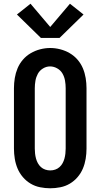

<svg xmlns="http://www.w3.org/2000/svg" viewBox="-20 -1004 540 1032"><path d="M250 8Q223 8 195.5 2.5Q168 -3 144.5 -17Q121 -31 103 -52Q85 -73 74.5 -98Q64 -123 59.5 -150.5Q55 -178 55 -205V-530Q55 -557 59.5 -584.5Q64 -612 74.5 -637Q85 -662 103 -683Q121 -704 145 -718Q169 -732 196 -739Q223 -746 250 -746Q277 -746 304 -739Q331 -732 355 -718Q379 -704 397 -683Q415 -662 425.5 -637Q436 -612 440.5 -584.5Q445 -557 445 -530V-205Q445 -178 440.5 -150.5Q436 -123 425.5 -98Q415 -73 397 -52Q379 -31 355.5 -17Q332 -3 304.5 2.5Q277 8 250 8ZM250 -88Q264 -88 277 -92.5Q290 -97 300 -106Q310 -115 316.5 -127Q323 -139 326.5 -152Q330 -165 331.5 -178.5Q333 -192 333 -205V-530Q333 -550 329.5 -570.5Q326 -591 316 -608.5Q306 -626 287.5 -636.5Q269 -647 249 -647Q229 -647 211 -636Q193 -625 183.5 -607.5Q174 -590 170.5 -570Q167 -550 167 -530V-205Q167 -192 168.5 -178.5Q170 -165 173.5 -152Q177 -139 183.5 -127Q190 -115 200 -106Q210 -97 223 -92.5Q236 -88 250 -88ZM200 -800 71 -926 144 -984 250 -859 356 -984 429 -926 300 -800Z"/></svg>

Font: Iosevka Slab
Style: Bold
Weight: 700
Monospace: yes
Designer: Belleve Invis
Foundry: Belleve Invis
Version: Version 11.1.1; ttfautohint (v1.8.3)